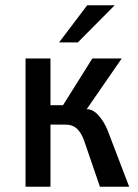

<svg xmlns="http://www.w3.org/2000/svg" viewBox="-20 -710 525 730"><path d="M204.6 -548.8 311.5 -689.9H416L275.9 -548.8ZM77.1 -487.8H171.9V-310.1H219.7L331.1 -487.8H442.9L309.6 -294.9Q334 -294.9 355 -270.8Q376 -246.6 388.2 -216.8L471.2 0H359.9L300.3 -173.8Q289.6 -204.6 272.7 -220.5Q255.9 -236.3 228 -236.3H171.9V0H77.1Z"/></svg>

Font: Acari Sans Medium
Style: Regular
Weight: 500
Designer: Alfredo Marco Pradil and Stefan Peev
Foundry: Hanken Design Co.
Version: Version 1.045